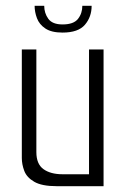

<svg xmlns="http://www.w3.org/2000/svg" viewBox="-20 -640 436 660"><path d="M175 0Q124 0 98 -15Q72 -30 63.5 -52.5Q55 -75 55 -97V-470H105V-117Q105 -76 129.5 -58.5Q154 -41 195 -41H286V-470H336V0ZM195 -528Q157 -528 136 -542Q115 -556 107 -577.5Q99 -599 99 -620H132Q132 -595 146 -575.5Q160 -556 195 -556Q233 -556 248 -575Q263 -594 263 -620H295Q295 -582 272 -555Q249 -528 195 -528Z"/></svg>

Font: Smooch Sans Thin
Style: Regular
Weight: 400
Version: Version 1.010